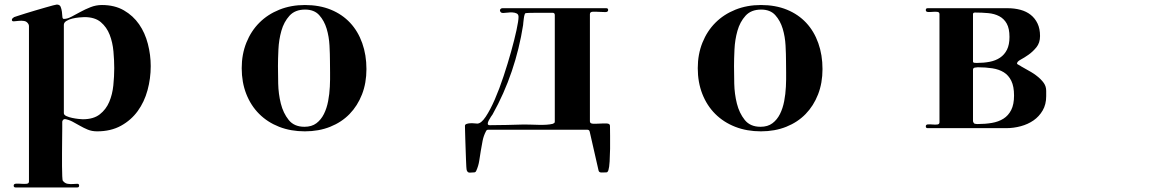

<svg xmlns="http://www.w3.org/2000/svg" viewBox="-20 -569 5040 842"><path d="M257 -44 256 -43 253 -36Q253 -28 253 -6.5Q253 15 252.5 43Q252 71 252 102Q252 133 252 159.5Q252 186 253 203.5Q254 221 255 223Q264 235 276.5 237Q289 239 300 238Q311 237 319 237Q327 237 327 245Q327 253 319 253H48Q40 253 40 245Q40 237 50.5 236.5Q61 236 73.5 237Q86 238 96.5 237Q107 236 107 227V-456L105 -463Q98 -475 86 -477Q74 -479 62 -477.5Q50 -476 41 -475.5Q32 -475 32 -482Q32 -486 35.5 -489Q39 -492 42 -494Q44 -495 58.5 -499.5Q73 -504 93 -510.5Q113 -517 136 -523.5Q159 -530 179 -536Q199 -542 213 -545.5Q227 -549 229 -549Q242 -549 246 -539Q250 -529 251.5 -517.5Q253 -506 253.5 -496Q254 -486 260 -486Q275 -486 293 -495.5Q311 -505 332 -516.5Q353 -528 377 -537.5Q401 -547 427 -547Q483 -547 523.5 -523.5Q564 -500 590 -462.5Q616 -425 628.5 -376.5Q641 -328 641 -279Q641 -225 627 -173.5Q613 -122 584 -82Q555 -42 510.5 -17.5Q466 7 406 7Q383 7 365 -0.5Q347 -8 330.5 -17.5Q314 -27 298 -35.5Q282 -44 264 -47ZM260 -73Q260 -65 271 -60Q282 -55 296 -52Q310 -49 323.5 -47.5Q337 -46 343 -46Q390 -46 417.5 -67.5Q445 -89 459 -122Q473 -155 477 -194.5Q481 -234 481 -270Q481 -304 477.5 -343.5Q474 -383 461 -416.5Q448 -450 422 -472Q396 -494 350 -494Q342 -494 327 -492.5Q312 -491 297 -487.5Q282 -484 271 -477Q260 -470 260 -460Z M1040 -270Q1040 -331 1060.5 -382Q1081 -433 1117.5 -469.5Q1154 -506 1205 -526.5Q1256 -547 1317 -547Q1381 -547 1431 -526.5Q1481 -506 1515.5 -469Q1550 -432 1568.5 -380Q1587 -328 1587 -266Q1587 -205 1567.5 -155Q1548 -105 1513 -69Q1478 -33 1428 -13Q1378 7 1317 7Q1255 7 1204 -13Q1153 -33 1116.5 -69.5Q1080 -106 1060 -157Q1040 -208 1040 -270ZM1199 -279Q1199 -248 1200 -202.5Q1201 -157 1211.5 -115Q1222 -73 1246 -43Q1270 -13 1315 -13Q1347 -13 1367.5 -28.5Q1388 -44 1400.5 -69Q1413 -94 1419 -125.5Q1425 -157 1426.5 -189Q1428 -221 1427.5 -251Q1427 -281 1427 -302Q1427 -330 1425 -369Q1423 -408 1412.5 -443Q1402 -478 1380 -502.5Q1358 -527 1318 -527Q1274 -527 1249.5 -500Q1225 -473 1214 -434Q1203 -395 1201 -352.5Q1199 -310 1199 -279Z M2120 0Q2114 0 2111 7Q2101 26 2096.5 48Q2092 70 2088.5 92.5Q2085 115 2081.5 137Q2078 159 2069 179Q2066 187 2059 187Q2051 187 2041 188Q2031 189 2027 178Q2026 176 2025 162Q2024 148 2023.5 128.5Q2023 109 2022 85.5Q2021 62 2020.5 41Q2020 20 2019.5 4.5Q2019 -11 2019 -17Q2019 -23 2026 -25.5Q2033 -28 2042 -28.5Q2051 -29 2060 -28Q2069 -27 2073 -27Q2090 -27 2110 -57Q2130 -87 2150 -133Q2170 -179 2188.5 -235Q2207 -291 2221.5 -343Q2236 -395 2245 -436.5Q2254 -478 2254 -495Q2254 -506 2246 -510Q2238 -514 2227 -514.5Q2216 -515 2204.5 -513.5Q2193 -512 2186 -512Q2179 -512 2176 -515.5Q2173 -519 2172.5 -522.5Q2172 -526 2175 -529.5Q2178 -533 2183 -533H2639Q2647 -533 2647 -525Q2647 -516 2634.5 -516Q2622 -516 2607 -517Q2592 -518 2579.5 -517.5Q2567 -517 2567 -507V-37Q2567 -27 2580.5 -26.5Q2594 -26 2610.5 -27Q2627 -28 2641 -27.5Q2655 -27 2655 -17Q2655 -1 2655.5 26.5Q2656 54 2655.5 83.5Q2655 113 2653.5 139Q2652 165 2648 178Q2646 182 2644.5 184.5Q2643 187 2638 187Q2631 187 2619 187.5Q2607 188 2605 179L2566 8Q2564 0 2556 0ZM2284 -511Q2282 -510 2280 -503Q2278 -496 2277 -487Q2276 -478 2275 -470Q2274 -462 2274 -459Q2258 -356 2224.5 -257Q2191 -158 2140 -67Q2138 -65 2133 -57Q2128 -49 2123.5 -41Q2119 -33 2119 -26.5Q2119 -20 2128 -20Q2166 -20 2202.5 -21Q2239 -22 2277 -23Q2290 -23 2307 -22.5Q2324 -22 2342 -21.5Q2360 -21 2376 -22Q2392 -23 2404 -26Q2408 -28 2410.5 -29.5Q2413 -31 2413 -36V-503Q2413 -513 2403 -513Q2397 -513 2378.5 -513Q2360 -513 2340 -513Q2320 -513 2303.5 -512.5Q2287 -512 2284 -511Z M3040 -270Q3040 -331 3060.5 -382Q3081 -433 3117.5 -469.5Q3154 -506 3205 -526.5Q3256 -547 3317 -547Q3381 -547 3431 -526.5Q3481 -506 3515.5 -469Q3550 -432 3568.5 -380Q3587 -328 3587 -266Q3587 -205 3567.5 -155Q3548 -105 3513 -69Q3478 -33 3428 -13Q3378 7 3317 7Q3255 7 3204 -13Q3153 -33 3116.5 -69.5Q3080 -106 3060 -157Q3040 -208 3040 -270ZM3199 -279Q3199 -248 3200 -202.5Q3201 -157 3211.5 -115Q3222 -73 3246 -43Q3270 -13 3315 -13Q3347 -13 3367.5 -28.5Q3388 -44 3400.5 -69Q3413 -94 3419 -125.5Q3425 -157 3426.5 -189Q3428 -221 3427.5 -251Q3427 -281 3427 -302Q3427 -330 3425 -369Q3423 -408 3412.5 -443Q3402 -478 3380 -502.5Q3358 -527 3318 -527Q3274 -527 3249.5 -500Q3225 -473 3214 -434Q3203 -395 3201 -352.5Q3199 -310 3199 -279Z M4048 -7Q4040 -7 4040 -15Q4040 -23 4049.5 -23.5Q4059 -24 4070 -23Q4081 -22 4090.5 -23Q4100 -24 4100 -33V-507Q4100 -516 4090.5 -517Q4081 -518 4070 -517Q4059 -516 4049.5 -516.5Q4040 -517 4040 -525Q4040 -533 4048 -533H4400Q4429 -533 4455 -526Q4481 -519 4500 -504Q4519 -489 4530 -466Q4541 -443 4541 -411Q4541 -381 4525 -361.5Q4509 -342 4490.5 -329Q4472 -316 4456 -307.5Q4440 -299 4440 -290Q4440 -288 4448 -284Q4456 -280 4458 -278Q4480 -266 4502 -253Q4524 -240 4542 -223Q4552 -213 4557.5 -205Q4563 -197 4565.5 -188.5Q4568 -180 4568 -170Q4568 -160 4568 -147Q4568 -111 4552.5 -84.5Q4537 -58 4512.5 -41Q4488 -24 4456.5 -15.5Q4425 -7 4393 -7ZM4247 -300Q4247 -294 4253.5 -293.5Q4260 -293 4264 -293Q4294 -293 4320 -298Q4346 -303 4365.5 -316Q4385 -329 4396 -351Q4407 -373 4407 -407Q4407 -444 4395 -465.5Q4383 -487 4362 -498Q4341 -509 4313.5 -511.5Q4286 -514 4256 -514Q4247 -514 4247 -507ZM4253 -27Q4257 -26 4260 -25.5Q4263 -25 4267 -25Q4301 -25 4330 -30Q4359 -35 4380.5 -48.5Q4402 -62 4414.5 -86.5Q4427 -111 4427 -150Q4427 -190 4415 -214.5Q4403 -239 4382 -252Q4361 -265 4331.5 -269.5Q4302 -274 4268 -274Q4263 -274 4255 -272.5Q4247 -271 4247 -263V-37L4250 -30Z"/></svg>

Font: SoukouMincho
Style: Regular
Weight: 400
Designer: Dr. Ken Lunde (project architect, glyph set definition & overall production); Masataka HATTORI  (production & ideograph 
Foundry: Adobe Systems Incorporated
Version: Version 1.00